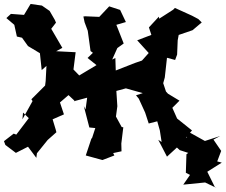

<svg xmlns="http://www.w3.org/2000/svg" viewBox="-22 -770 1137 967"><path d="M663 -290 677 -273 709 -203 727 -148 770 -159 783 -113 792 -55 775 -66 819 19 869 -27 883 -14 981 18 1003 -10 991 -9 960 -56 915 -79 945 -113 870 -173 846 -227 882 -263 824 -298 814 -309 800 -351 808 -380 819 -479 860 -468 870 -495 873 -567 878 -594 948 -618 994 -657 977 -674 945 -691 859 -730 850 -721 780 -676 778 -686 728 -632 745 -580V-596L669 -567L727 -503L693 -465L658 -453L561 -415L559 -478L543 -470L569 -528L601 -551L564 -645L612 -659L583 -720L528 -738L478 -685L407 -688L398 -687L404 -658L420 -615L434 -513L446 -504L419 -478L464 -442L377 -390L348 -420L359 -507L261 -512L292 -529L236 -625L260 -656L254 -670L228 -715L189 -742L132 -750L99 -695L33 -700L10 -679L50 -645L63 -586L89 -580L119 -538L179 -502L188 -417L212 -438L208 -362L204 -330L207 -341L136 -270L142 -261L91 -169L94 -203L123 -175L60 -92L47 -97L-2 -59L5 -40L58 0L119 -31L161 25L164 2L218 -65L262 -104L259 -116L243 -169L300 -194L280 -254L323 -291L353 -263L350 -260L417 -278L409 -219L400 -236L428 -128L458 -125L442 -76L438 -71L410 13L494 36L554 13L548 1L590 -8L589 -47L599 -129L591 -130L562 -183L569 -235L564 -312L612 -325L697 -301ZM1061 174 1022 95 1095 49 1072 43 1092 -10 1053 -67 1087 -85 1010 -60C967 -84 924 -108 881 -131L959 -23L941 -11L917 7L914 100L935 111L901 160C938 156 975 153 1011 149L1069 177Z"/></svg>

Font: Asimov Aggro
Style: Medium
Weight: 500
Designer: Google
Version: Version 2.000980; 2014